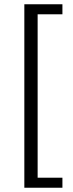

<svg xmlns="http://www.w3.org/2000/svg" viewBox="-20 -728 343 900"><path d="M94.1 152V-708H272.6V-661H156.4V105H272.6V152Z"/></svg>

Font: SourceSans3VF
Style: Regular
Weight: 200
Designer: Paul D. Hunt
Foundry: Adobe
Version: Version 3.052;hotconv 1.1.0;makeotfexe 2.6.0